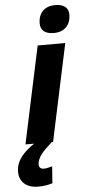

<svg xmlns="http://www.w3.org/2000/svg" viewBox="-114 -803 495 1081"><g transform="rotate(-5 133.5 -262.0)"><path d="M221 -611C283 -611 316 -651 316 -707C316 -750 284 -767 241 -767C178 -767 145 -727 145 -672C145 -628 176 -611 221 -611ZM6 0H55C-5 41 -49 86 -49 151C-49 204 -12 243 56 243C88 243 112 239 138 231L145 136C127 141 112 145 96 145C80 145 70 135 70 120C71 78 105 44 155 0H162L279 -549H123Z"/></g></svg>

Font: Noto Sans SemiCondensed ExtraBold
Style: Italic
Weight: 800
Width: 4
Italic angle: -12°
Designer: Monotype Design Team
Foundry: Monotype Imaging Inc.
Version: Version 2.013